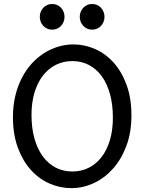

<svg xmlns="http://www.w3.org/2000/svg" viewBox="-20 -953 753 985"><path d="M654.3 -361.3Q654.3 -273.4 628.2 -204.1Q602.1 -134.8 558.8 -86.7Q515.6 -38.6 460.4 -13.2Q405.3 12.2 346.7 12.2Q287.6 12.2 233.4 -11.7Q179.2 -35.6 137.7 -82Q96.2 -128.4 71.3 -196Q46.4 -263.7 46.4 -351.6Q46.4 -410.2 58.3 -460.4Q70.3 -510.7 91.6 -552.2Q112.8 -593.8 142.1 -626Q171.4 -658.2 205.8 -680.2Q240.2 -702.1 278.6 -713.6Q316.9 -725.1 356.4 -725.1Q414.6 -725.1 468.5 -701.2Q522.5 -677.2 563.7 -630.9Q605 -584.5 629.6 -516.8Q654.3 -449.2 654.3 -361.3ZM559.1 -349.1Q559.1 -416.5 544.2 -470.5Q529.3 -524.4 502 -562Q474.6 -599.6 436.3 -619.6Q397.9 -639.6 351.6 -639.6Q305.2 -639.6 266.6 -620.4Q228 -601.1 200.2 -565.2Q172.4 -529.3 157 -478.3Q141.6 -427.2 141.6 -363.8Q141.6 -296.9 156.5 -243.2Q171.4 -189.5 199 -151.6Q226.6 -113.8 265.1 -93.5Q303.7 -73.2 351.6 -73.2Q396.5 -73.2 434.6 -92Q472.7 -110.8 500.2 -146.2Q527.8 -181.6 543.5 -232.9Q559.1 -284.2 559.1 -349.1ZM184.1 -866.7Q184.1 -880.4 189 -892.3Q193.8 -904.3 202.4 -913.3Q210.9 -922.4 222.4 -927.5Q233.9 -932.6 247.6 -932.6Q261.2 -932.6 272.9 -927.5Q284.7 -922.4 293 -913.3Q301.3 -904.3 306.2 -892.3Q311 -880.4 311 -866.7Q311 -853 306.2 -841.1Q301.3 -829.1 293 -820.1Q284.7 -811 272.9 -805.9Q261.2 -800.8 247.6 -800.8Q233.9 -800.8 222.4 -805.9Q210.9 -811 202.4 -820.1Q193.8 -829.1 189 -841.1Q184.1 -853 184.1 -866.7ZM389.2 -866.7Q389.2 -880.4 394 -892.3Q398.9 -904.3 407.5 -913.3Q416 -922.4 427.5 -927.5Q439 -932.6 452.6 -932.6Q466.3 -932.6 478 -927.5Q489.7 -922.4 498 -913.3Q506.3 -904.3 511.2 -892.3Q516.1 -880.4 516.1 -866.7Q516.1 -853 511.2 -841.1Q506.3 -829.1 498 -820.1Q489.7 -811 478 -805.9Q466.3 -800.8 452.6 -800.8Q439 -800.8 427.5 -805.9Q416 -811 407.5 -820.1Q398.9 -829.1 394 -841.1Q389.2 -853 389.2 -866.7Z"/></svg>

Font: Andika Phon
Style: Regular
Weight: 400
Designer: Victor Gaultney, Annie Olsen, Julie Remington, Don Collingsworth, Eric Hays, Becca Hirsbrunner
Foundry: SIL International
Version: Version 5.000